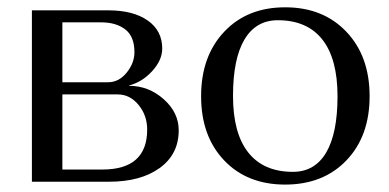

<svg xmlns="http://www.w3.org/2000/svg" viewBox="-20 -495 1060 523"><path d="M275.9 -466.8Q342.8 -466.8 382.3 -439.2Q421.9 -411.6 421.9 -362.8Q421.9 -331.5 395 -301.8Q368.2 -272 332 -262.2V-261.2Q384.8 -261.2 425.8 -224.9Q466.8 -188.5 466.8 -140.1Q466.8 -74.7 415 -37.4Q363.3 0 276.9 0H66.9V-466.8ZM149.9 -434.1V-271H274.9Q303.7 -271 325 -297.1Q346.2 -323.2 346.2 -353Q346.2 -395.5 321.3 -414.8Q296.4 -434.1 255.9 -434.1ZM149.9 -237.8V-33.2H258.8Q380.9 -33.2 380.9 -142.1Q380.9 -180.7 357.4 -209.2Q334 -237.8 300.8 -237.8Z M777.8 -26.9Q837.4 -26.9 868.4 -79.3Q899.4 -131.8 899.4 -232.9Q899.4 -335 857.9 -387.5Q816.4 -439.9 736.8 -439.9Q677.2 -439.9 646 -387.5Q614.7 -335 614.7 -233.9Q614.7 -131.8 656.5 -79.3Q698.2 -26.9 777.8 -26.9ZM590.6 -408.4Q653.3 -475.1 756.8 -475.1Q860.4 -475.1 923.6 -408.4Q986.8 -341.8 986.8 -232.9Q986.8 -124 923.6 -58.1Q860.4 7.8 756.8 7.8Q653.3 7.8 590.6 -58.1Q527.8 -124 527.8 -232.9Q527.8 -341.8 590.6 -408.4Z"/></svg>

Font: Resagokr
Style: Regular
Weight: 500
Designer: gluk
Foundry: gluk
Version: Version 0.95